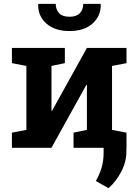

<svg xmlns="http://www.w3.org/2000/svg" viewBox="-20 -782 730 1016"><path d="M43 0V-80.1L119.6 -94.7V-433.1L43 -447.8V-528.3H323.2V-447.8L252.4 -433.1V-196.3L255.4 -195.8L439.9 -528.3H649.4V-447.8L572.8 -433.1V-94.7L649.4 -80.1V0H369.1V-80.1L439.9 -94.7V-332.5L437 -333L252.4 0ZM348.1 -617.7Q270.5 -617.7 225.6 -657.2Q180.7 -696.8 182.1 -758.8L183.1 -761.7H274.9Q274.9 -731.9 292.5 -712.6Q310.1 -693.4 348.1 -693.4Q384.8 -693.4 402.6 -712.4Q420.4 -731.4 420.4 -761.7H512.2L513.2 -758.8Q514.2 -696.8 469.5 -657.2Q424.8 -617.7 348.1 -617.7ZM554.2 213.9 487.3 175.8Q506.8 141.6 517.6 105.2Q528.3 68.8 528.3 24.9V-75.2H649.4L648.9 19Q648.9 74.2 621.8 126.2Q594.7 178.2 554.2 213.9Z"/></svg>

Font: Roboto Slab SemiBold
Style: Regular
Weight: 600
Designer: Google
Version: Version 2.001; ttfautohint (v1.8.3)